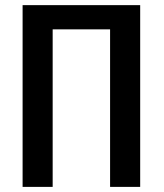

<svg xmlns="http://www.w3.org/2000/svg" viewBox="-20 -731 640 751"><path d="M528.3 0H410.6V-616.2H186V0H68.4V-710.9H528.3Z"/></svg>

Font: Roboto Mono
Style: Regular
Weight: 500
Designer: Google
Version: Version 2.000986; 2015; ttfautohint (v1.3)